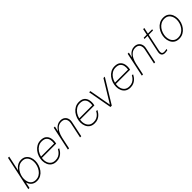

<svg xmlns="http://www.w3.org/2000/svg" viewBox="403 -2373 3996 3996"><g transform="rotate(-45 2400.5 -375.0)"><path d="M282 10Q237 10 205 -4Q173 -18 152.5 -38Q132 -58 120.5 -78.5Q109 -99 104.5 -113Q100 -127 100 -127H96L69 0H34L196 -760H231L160 -430H164Q164 -430 176 -446.5Q188 -463 212.5 -485Q237 -507 273.5 -523.5Q310 -540 358 -540Q425 -540 468.5 -508Q512 -476 533.5 -424.5Q555 -373 555 -313Q555 -256 536.5 -199Q518 -142 483 -94.5Q448 -47 397.5 -18.5Q347 10 282 10ZM282 -24Q339 -24 383 -50Q427 -76 457.5 -119Q488 -162 504 -213Q520 -264 520 -315Q520 -366 503 -409.5Q486 -453 450 -479.5Q414 -506 358 -506Q302 -506 258 -479.5Q214 -453 183 -410Q152 -367 135.5 -315.5Q119 -264 119 -213Q119 -163 136 -119.5Q153 -76 189.5 -50Q226 -24 282 -24Z M858 10Q789 10 744 -21Q699 -52 677 -103.5Q655 -155 655 -214Q655 -272 674.5 -330Q694 -388 730.5 -435.5Q767 -483 819 -511.5Q871 -540 935 -540Q1017 -540 1061 -502.5Q1105 -465 1118 -403.5Q1131 -342 1116 -270L1114 -260H693Q684 -198 699 -144Q714 -90 753.5 -57Q793 -24 859 -24Q913 -24 950.5 -43Q988 -62 1011 -87Q1034 -112 1044.5 -131Q1055 -150 1055 -150H1090Q1090 -150 1082.5 -134Q1075 -118 1058 -94Q1041 -70 1014 -46Q987 -22 948.5 -6Q910 10 858 10ZM700 -292H1085Q1094 -348 1084 -397Q1074 -446 1038.5 -476Q1003 -506 933 -506Q873 -506 826 -477Q779 -448 747 -399.5Q715 -351 700 -292Z M1199 0 1312 -530H1347L1323 -420H1326Q1339 -442 1364 -470Q1389 -498 1426.5 -519Q1464 -540 1514 -540Q1572 -540 1609.5 -513Q1647 -486 1661.5 -441Q1676 -396 1664 -342L1592 0H1557L1630 -345Q1639 -388 1629.5 -425Q1620 -462 1590.5 -484.5Q1561 -507 1510 -507Q1450 -507 1405.5 -472.5Q1361 -438 1332.5 -382Q1304 -326 1290 -262L1234 0Z M1983 10Q1914 10 1869 -21Q1824 -52 1802 -103.5Q1780 -155 1780 -214Q1780 -272 1799.5 -330Q1819 -388 1855.5 -435.5Q1892 -483 1944 -511.5Q1996 -540 2060 -540Q2142 -540 2186 -502.5Q2230 -465 2243 -403.5Q2256 -342 2241 -270L2239 -260H1818Q1809 -198 1824 -144Q1839 -90 1878.5 -57Q1918 -24 1984 -24Q2038 -24 2075.5 -43Q2113 -62 2136 -87Q2159 -112 2169.5 -131Q2180 -150 2180 -150H2215Q2215 -150 2207.5 -134Q2200 -118 2183 -94Q2166 -70 2139 -46Q2112 -22 2073.5 -6Q2035 10 1983 10ZM1825 -292H2210Q2219 -348 2209 -397Q2199 -446 2163.5 -476Q2128 -506 2058 -506Q1998 -506 1951 -477Q1904 -448 1872 -399.5Q1840 -351 1825 -292Z M2452 0 2355 -530H2390L2478 -43L2775 -530H2815L2491 0Z M3034 10Q2965 10 2920 -21Q2875 -52 2853 -103.5Q2831 -155 2831 -214Q2831 -272 2850.5 -330Q2870 -388 2906.5 -435.5Q2943 -483 2995 -511.5Q3047 -540 3111 -540Q3193 -540 3237 -502.5Q3281 -465 3294 -403.5Q3307 -342 3292 -270L3290 -260H2869Q2860 -198 2875 -144Q2890 -90 2929.5 -57Q2969 -24 3035 -24Q3089 -24 3126.5 -43Q3164 -62 3187 -87Q3210 -112 3220.5 -131Q3231 -150 3231 -150H3266Q3266 -150 3258.5 -134Q3251 -118 3234 -94Q3217 -70 3190 -46Q3163 -22 3124.5 -6Q3086 10 3034 10ZM2876 -292H3261Q3270 -348 3260 -397Q3250 -446 3214.5 -476Q3179 -506 3109 -506Q3049 -506 3002 -477Q2955 -448 2923 -399.5Q2891 -351 2876 -292Z M3375 0 3488 -530H3523L3499 -420H3502Q3515 -442 3540 -470Q3565 -498 3602.5 -519Q3640 -540 3690 -540Q3748 -540 3785.5 -513Q3823 -486 3837.5 -441Q3852 -396 3840 -342L3768 0H3733L3806 -345Q3815 -388 3805.5 -425Q3796 -462 3766.5 -484.5Q3737 -507 3686 -507Q3626 -507 3581.5 -472.5Q3537 -438 3508.5 -382Q3480 -326 3466 -262L3410 0Z M4054 10Q3998 10 3973.5 -22.5Q3949 -55 3963 -121L4044 -500H3954L3960 -530H4050L4079 -665H4113L4084 -530H4210L4204 -500H4078L3995 -111Q3987 -71 3999.5 -45.5Q4012 -20 4060 -20Q4085 -20 4108 -25Q4131 -30 4131 -30L4125 0Q4125 0 4103.5 5Q4082 10 4054 10Z M4470 10Q4399 10 4353.5 -22.5Q4308 -55 4286 -107.5Q4264 -160 4264 -220Q4264 -276 4282.5 -332.5Q4301 -389 4337 -436Q4373 -483 4424.5 -511.5Q4476 -540 4542 -540Q4613 -540 4658.5 -507.5Q4704 -475 4726 -423Q4748 -371 4748 -310Q4748 -254 4729.5 -197.5Q4711 -141 4675 -94Q4639 -47 4587.5 -18.5Q4536 10 4470 10ZM4470 -24Q4528 -24 4573 -49.5Q4618 -75 4649.5 -117Q4681 -159 4697 -210Q4713 -261 4713 -311Q4713 -363 4694.5 -407Q4676 -451 4638.5 -478.5Q4601 -506 4542 -506Q4484 -506 4439 -480.5Q4394 -455 4363 -413Q4332 -371 4315.5 -320Q4299 -269 4299 -219Q4299 -168 4317.5 -123.5Q4336 -79 4374 -51.5Q4412 -24 4470 -24Z"/></g></svg>

Font: Be Vietnam Pro Thin
Style: Italic
Weight: 100
Italic angle: -12°
Designer: Lam Bao, Tony Le, Vietanh Nguyen
Foundry: Yellow Type Foundry
Version: Version 1.002; ttfautohint (v1.8.3)